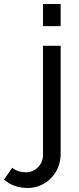

<svg xmlns="http://www.w3.org/2000/svg" viewBox="-136 -750 393 956"><path d="M4 186C88 186 166 116 166 17V-522H78V23C78 72 37 108 -6 108C-30 108 -56 102 -75 85L-116 144C-84 173 -43 186 4 186ZM166 -620V-730H78V-620Z"/></svg>

Font: Raleway Med
Style: Regular
Weight: 500
Designer: Matt McInerney, Pablo Impallari, Rodrigo Fuenzalida
Foundry: Matt McInerney, Pablo Impallari, Rodrigo Fuenzalida
Version: Version 3.00 July 28, 2015